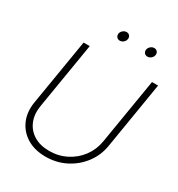

<svg xmlns="http://www.w3.org/2000/svg" viewBox="-214 -1055 1111 1200"><g transform="rotate(30 342.0 -455.0)"><path d="M295.9 9.3Q216.8 9.3 161.1 -24.7Q105.5 -58.6 80.1 -117.2Q54.7 -175.8 66.9 -250L146 -727.5H190.4L111.3 -249Q101.1 -186.5 121.1 -137.7Q141.1 -88.9 186.5 -61Q231.9 -33.2 297.4 -33.2Q363.8 -33.2 419.9 -61.8Q476.1 -90.3 513.2 -139.9Q550.3 -189.5 561 -252.4L639.6 -727.5H683.6L604.5 -246.6Q592.3 -172.4 548.3 -114.7Q504.4 -57.1 439 -23.9Q373.5 9.3 295.9 9.3ZM534.7 -850.6Q520.5 -850.6 512.5 -860.6Q504.4 -870.6 506.3 -884.8Q508.8 -898.9 520.5 -908.9Q532.2 -918.9 546.4 -918.9Q560.5 -918.9 568.8 -908.9Q577.1 -898.9 574.7 -884.8Q572.8 -870.6 560.8 -860.6Q548.8 -850.6 534.7 -850.6ZM335.4 -850.6Q321.3 -850.6 313 -860.6Q304.7 -870.6 306.6 -884.8Q309.1 -898.9 320.8 -908.9Q332.5 -918.9 346.7 -918.9Q360.8 -918.9 369.1 -908.9Q377.4 -898.9 375 -884.8Q373 -870.6 361.3 -860.6Q349.6 -850.6 335.4 -850.6Z"/></g></svg>

Font: Inter Display ExtraLight
Style: Italic
Weight: 200
Italic angle: -9.39999°
Designer: Rasmus Andersson
Foundry: rsms
Version: Version 4.000;git-a52131595